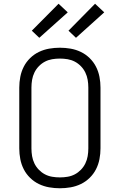

<svg xmlns="http://www.w3.org/2000/svg" viewBox="-20 -998 640 1026"><path d="M300 8Q271 8 242.5 3Q214 -2 188 -14.5Q162 -27 141 -47.5Q120 -68 107 -93.5Q94 -119 88.5 -147.5Q83 -176 83 -205V-530Q83 -559 88.5 -587.5Q94 -616 107 -641.5Q120 -667 141 -687.5Q162 -708 188 -720.5Q214 -733 242.5 -738Q271 -743 300 -743Q329 -743 357.5 -738Q386 -733 412 -720.5Q438 -708 459 -687.5Q480 -667 493 -641.5Q506 -616 511.5 -587.5Q517 -559 517 -530V-205Q517 -176 511.5 -147.5Q506 -119 493 -93.5Q480 -68 459 -47.5Q438 -27 412 -14.5Q386 -2 357.5 3Q329 8 300 8ZM300 -50Q321 -50 341.5 -53.5Q362 -57 380 -66.5Q398 -76 412.5 -91Q427 -106 436 -124.5Q445 -143 448.5 -163.5Q452 -184 452 -205V-530Q452 -551 448.5 -571.5Q445 -592 436 -610.5Q427 -629 412.5 -644Q398 -659 380 -668.5Q362 -678 341.5 -681.5Q321 -685 300 -685Q279 -685 258.5 -681.5Q238 -678 220 -668.5Q202 -659 187.5 -644Q173 -629 164 -610.5Q155 -592 151.5 -571.5Q148 -551 148 -530V-205Q148 -184 151.5 -163.5Q155 -143 164 -124.5Q173 -106 187.5 -91Q202 -76 220 -66.5Q238 -57 258.5 -53.5Q279 -50 300 -50ZM386 -796 346 -834 488 -978 537 -932ZM190 -796 150 -834 293 -978 342 -932Z"/></svg>

Font: Iosevka Aile Custom Light
Style: Regular
Weight: 300
Designer: Belleve Invis
Foundry: Belleve Invis
Version: Version 17.0.2; ttfautohint (v1.8.3)